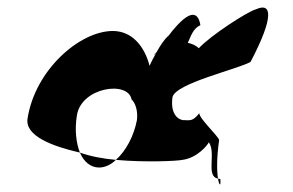

<svg xmlns="http://www.w3.org/2000/svg" viewBox="-20 -524 767 502"><path d="M52 -214C45 -169 115 -142 189 -125C179 -150 175 -185 181 -222C192 -296 315 -314 324 -264C334 -255 341 -234 338 -210C330 -168 309 -129 283 -106C360 -99 444 -103 457 -106C496 -111 523 -145 526 -152C546 -124 517 -63 550 -57C547 -75 546 -110 553 -158C549 -170 501 -214 501 -228C483 -205 476 -210 458 -210C444 -212 425 -228 431 -270C439 -306 598 -342 635 -362C697 -480 691 -518 650 -500C627 -494 529 -430 500 -398C491 -406 481 -410 471 -412C478 -426 484 -450 504 -458C497 -501 469 -494 421 -431C410 -422 399 -405 389 -387C382 -382 383 -380 383 -380C385 -382 386 -384 388 -385C381 -373 375 -361 371 -352C358 -403 325 -443 275 -443C189 -443 72 -342 52 -214ZM189 -125C199 -101 217 -86 239 -86C254 -86 270 -93 283 -106C250 -109 217 -115 189 -125ZM550 -57C553 -38 558 -36 556 -56C554 -56 552 -57 550 -57Z"/></svg>

Font: Ampere
Style: SCUltCndIta
Weight: 400
Version: Version 1